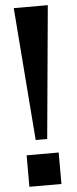

<svg xmlns="http://www.w3.org/2000/svg" viewBox="-59 -910 375 941"><g transform="rotate(-5 128.0 -439.5)"><path d="M97.2 -225.6 46.4 -878.9H213.9L153.8 -225.6ZM46.4 0V-154.8H204.1V0Z"/></g></svg>

Font: Oswald-Bold
Style: Bold
Weight: 700
Designer: vernon adams
Foundry: vernon adams
Version: Version 2.002; ttfautohint (v0.92.18-e454-dirty) -l 8 -r 50 